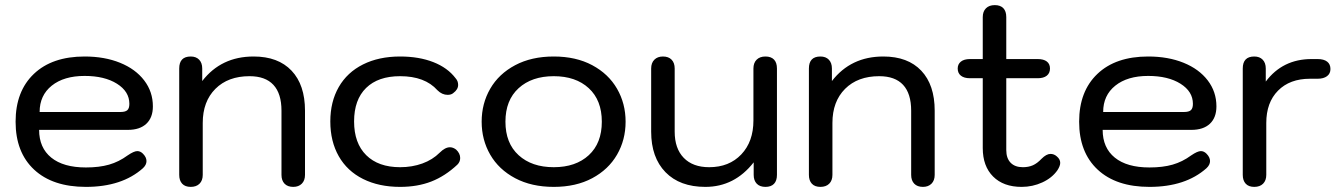

<svg xmlns="http://www.w3.org/2000/svg" viewBox="-20 -721 5253 751"><path d="M41 -245Q41 -364 112.5 -432Q184 -500 311 -500Q389 -500 449.5 -475.5Q510 -451 544 -406.5Q578 -362 578 -305Q578 -261 552.5 -237Q527 -213 480 -213H133Q133 -143 180.5 -104.5Q228 -66 316 -66Q368 -66 406.5 -77Q445 -88 479 -113Q504 -130 517 -130Q529 -130 539 -120Q553 -106 553 -91Q553 -76 539 -63Q457 10 316 10Q186 10 113.5 -57.5Q41 -125 41 -245ZM452 -283Q470 -283 478 -290Q486 -297 486 -315Q486 -363 437.5 -393.5Q389 -424 311 -424Q230 -424 182.5 -386Q135 -348 135 -283Z M681 -37V-453Q681 -500 726 -500Q747 -500 759 -487.5Q771 -475 771 -453V-404Q845 -500 972 -500Q1068 -500 1120.5 -444.5Q1173 -389 1173 -288V-37Q1173 -15 1160.5 -2.5Q1148 10 1127 10Q1105 10 1093 -2.5Q1081 -15 1081 -37V-288Q1081 -355 1049.5 -389Q1018 -423 956 -423Q872 -423 822.5 -373.5Q773 -324 773 -240V-37Q773 -15 760.5 -2.5Q748 10 726 10Q704 10 692.5 -2.5Q681 -15 681 -37Z M1272 -246Q1272 -323 1305 -380.5Q1338 -438 1400 -469Q1462 -500 1545 -500Q1619 -500 1675 -478Q1731 -456 1762 -415Q1772 -404 1772 -389Q1772 -371 1753 -357Q1745 -350 1731 -350Q1709 -350 1691 -368Q1642 -423 1545 -423Q1459 -423 1412 -377Q1365 -331 1365 -246Q1365 -161 1412.5 -114Q1460 -67 1545 -67Q1592 -67 1632 -81.5Q1672 -96 1700 -124Q1721 -145 1740 -145Q1752 -145 1764 -136Q1780 -121 1780 -103Q1780 -88 1769 -77Q1721 -32 1667 -11Q1613 10 1545 10Q1462 10 1400 -21Q1338 -52 1305 -110Q1272 -168 1272 -246Z M1864 -245Q1864 -316 1897.5 -374Q1931 -432 1995 -466Q2059 -500 2146 -500Q2233 -500 2296.5 -466Q2360 -432 2393.5 -374Q2427 -316 2427 -245Q2427 -174 2393.5 -116Q2360 -58 2296.5 -24Q2233 10 2146 10Q2059 10 1995 -24Q1931 -58 1897.5 -116Q1864 -174 1864 -245ZM2334 -245Q2334 -329 2283 -376Q2232 -423 2146 -423Q2060 -423 2008.5 -376Q1957 -329 1957 -245Q1957 -161 2008.5 -114Q2060 -67 2146 -67Q2232 -67 2283 -114Q2334 -161 2334 -245Z M2527 -206V-453Q2527 -475 2539.5 -487.5Q2552 -500 2573 -500Q2595 -500 2607 -487.5Q2619 -475 2619 -453V-206Q2619 -140 2654.5 -103.5Q2690 -67 2754 -67Q2832 -67 2879.5 -117Q2927 -167 2927 -250V-453Q2927 -475 2939.5 -487.5Q2952 -500 2974 -500Q2996 -500 3007.5 -488Q3019 -476 3019 -453V-37Q3019 -14 3007.5 -2Q2996 10 2974 10Q2952 10 2940 -2.5Q2928 -15 2928 -37V-86Q2853 10 2739 10Q2639 10 2583 -47.5Q2527 -105 2527 -206Z M3144 -37V-453Q3144 -500 3189 -500Q3210 -500 3222 -487.5Q3234 -475 3234 -453V-404Q3308 -500 3435 -500Q3531 -500 3583.5 -444.5Q3636 -389 3636 -288V-37Q3636 -15 3623.5 -2.5Q3611 10 3590 10Q3568 10 3556 -2.5Q3544 -15 3544 -37V-288Q3544 -355 3512.5 -389Q3481 -423 3419 -423Q3335 -423 3285.5 -373.5Q3236 -324 3236 -240V-37Q3236 -15 3223.5 -2.5Q3211 10 3189 10Q3167 10 3155.5 -2.5Q3144 -15 3144 -37Z M4127 -84Q4127 -72 4116 -55Q4095 -25 4057 -7.5Q4019 10 3976 10Q3905 10 3864.5 -30.5Q3824 -71 3824 -142V-415H3774Q3751 -415 3738.5 -425Q3726 -435 3726 -453Q3726 -470 3738.5 -480Q3751 -490 3774 -490H3824V-654Q3824 -676 3836.5 -688.5Q3849 -701 3871 -701Q3893 -701 3904.5 -689Q3916 -677 3916 -654V-490H4039Q4062 -490 4074.5 -480.5Q4087 -471 4087 -453Q4087 -435 4074.5 -425Q4062 -415 4039 -415H3916V-134Q3916 -102 3933 -84.5Q3950 -67 3981 -67Q4003 -67 4020 -74.5Q4037 -82 4054 -100Q4073 -119 4089 -119Q4103 -119 4114 -109Q4127 -98 4127 -84Z M4201 -245Q4201 -364 4272.5 -432Q4344 -500 4471 -500Q4549 -500 4609.5 -475.5Q4670 -451 4704 -406.5Q4738 -362 4738 -305Q4738 -261 4712.5 -237Q4687 -213 4640 -213H4293Q4293 -143 4340.5 -104.5Q4388 -66 4476 -66Q4528 -66 4566.5 -77Q4605 -88 4639 -113Q4664 -130 4677 -130Q4689 -130 4699 -120Q4713 -106 4713 -91Q4713 -76 4699 -63Q4617 10 4476 10Q4346 10 4273.5 -57.5Q4201 -125 4201 -245ZM4612 -283Q4630 -283 4638 -290Q4646 -297 4646 -315Q4646 -363 4597.5 -393.5Q4549 -424 4471 -424Q4390 -424 4342.5 -386Q4295 -348 4295 -283Z M4841 -37V-453Q4841 -500 4886 -500Q4907 -500 4919 -487.5Q4931 -475 4931 -453V-402Q4997 -490 5110 -490H5134Q5158 -490 5171 -480Q5184 -470 5184 -451Q5184 -433 5170.5 -423Q5157 -413 5134 -413H5104Q5025 -413 4979 -366.5Q4933 -320 4933 -240V-37Q4933 -15 4920.5 -2.5Q4908 10 4886 10Q4864 10 4852.5 -2.5Q4841 -15 4841 -37Z"/></svg>

Font: Kodchasan Medium
Style: Regular
Weight: 500
Designer: Katatrad Aksorn Co.,Ltd.
Foundry: Cadson Demak Co.,Ltd.
Version: Version 1.000; ttfautohint (v1.6)